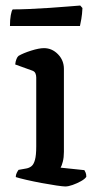

<svg xmlns="http://www.w3.org/2000/svg" viewBox="-20 -674 353 694"><path d="M216 0Q208 0 184 -3.5Q160 -7 130.5 -12.5Q101 -18 75 -24Q49 -30 37 -34Q37 -42 40.5 -49Q44 -56 47 -60L75 -65Q86 -67 94 -73.5Q102 -80 106.5 -96.5Q111 -113 111 -145V-394Q111 -402 108 -409Q105 -416 96 -419L35 -441Q36 -452 39.5 -460.5Q43 -469 47 -472Q64 -482 92.5 -491Q121 -500 139 -500Q168 -500 189.5 -478Q211 -456 211 -425V-125Q211 -105 207 -89.5Q203 -74 199 -68L285 -59Q287 -56 289.5 -50Q292 -44 292 -35Q287 -27 272.5 -19Q258 -11 242.5 -5.5Q227 0 216 0ZM16 -580Q16 -603 19 -619.5Q22 -636 26 -640Q51 -640 86.5 -641.5Q122 -643 159 -645.5Q196 -648 226 -650.5Q256 -653 270 -654L278 -645Q277 -623 274 -605.5Q271 -588 269 -580Z"/></svg>

Font: Texturina Medium
Style: Regular
Weight: 500
Designer: Guillermo Torres Carreño
Foundry: Omnibus-Type
Version: Version 1.003